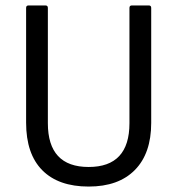

<svg xmlns="http://www.w3.org/2000/svg" viewBox="-20 -675 652 706"><path d="M306 11Q195 11 135.5 -49Q76 -109 76 -224V-646Q76 -655 85 -655H147Q156 -655 156 -646V-222Q156 -61 306 -61Q456 -61 456 -222V-646Q456 -655 465 -655H527Q536 -655 536 -646V-223Q536 -111 476 -50Q416 11 306 11Z"/></svg>

Font: Sofia Sans Semi Condensed
Style: Regular
Weight: 400
Designer: Botio Nikoltchev, Ani Petrova
Foundry: lettersoup
Version: Version 4.100; ttfautohint (v1.8.4.7-5d5b)